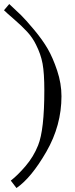

<svg xmlns="http://www.w3.org/2000/svg" viewBox="-60 -736 377 962"><path d="M-13.7 -715.8Q22.5 -682.6 44.9 -660.6Q67.4 -638.7 110.4 -587.4Q153.3 -536.1 179.2 -491.2Q205.1 -446.3 226.6 -381.8Q248 -317.4 248 -253.9Q248 -107.4 172.4 23.9Q96.7 155.3 22.5 206.1L-5.9 168.9Q28.3 142.6 68.4 95.7Q108.4 48.8 130.9 -7.8Q162.1 -85 162.1 -283.2Q162.1 -369.1 153.3 -417Q144.5 -464.8 120.1 -512.7Q103.5 -546.9 76.2 -576.7Q48.8 -606.4 10.3 -639.6Q-28.3 -672.9 -40 -684.6Z"/></svg>

Font: Bentham
Style: Regular
Weight: 400
Version: Version 002.002